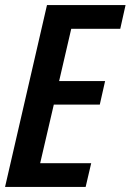

<svg xmlns="http://www.w3.org/2000/svg" viewBox="-22 -740 517 760"><path d="M-2 0 164 -720H475L454 -626H260L212 -419H394L373 -326H191L137 -94H339L317 0Z"/></svg>

Font: Instrument Sans Condensed SemiBold Italic
Style: Regular
Weight: 600
Width: 3
Italic angle: -13°
Designer: Rodrigo Fuenzalida
Foundry: fragTYPE
Version: Version 1.000; ttfautohint (v1.8.4.7-5d5b);gftools[0.9.28]